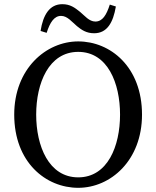

<svg xmlns="http://www.w3.org/2000/svg" viewBox="-20 -883 747 918"><path d="M354 15C509 15 659 -116 659 -335C659 -563 508 -685 354 -685C200 -685 48 -554 48 -335C48 -107 199 15 354 15ZM354 -35C213 -35 153 -185 153 -335C153 -485 213 -635 354 -635C495 -635 554 -485 554 -335C554 -185 495 -35 354 -35ZM174 -735 203 -726C219 -776 239 -807 272 -807C302 -807 323 -779 348 -758C370 -740 393 -724 430 -724C492 -724 521 -775 534 -852L505 -861C489 -811 470 -780 436 -780C406 -780 385 -808 363 -826C337 -847 315 -863 278 -863C217 -863 186 -812 174 -735Z"/></svg>

Font: Source Serif Variable
Style: Regular
Weight: 389
Designer: Frank Grießhammer
Foundry: Adobe Systems Incorporated
Version: Version 3.001;hotconv 1.0.111;makeotfexe 2.5.65597